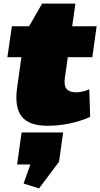

<svg xmlns="http://www.w3.org/2000/svg" viewBox="-20 -686 557 1067"><path d="M245 13Q141 13 100.5 -38.5Q60 -90 75 -198L117 -497L214 -666H399L341 -257Q334 -213 349 -193Q364 -173 403 -173Q419 -173 438 -177Q457 -181 476 -190L481 -37Q451 -22 411 -10.5Q371 1 328.5 7Q286 13 245 13ZM46 -540H517L493 -368H21ZM331 50 308 213 197 361 111 334 191 110 270 228H75L100 50Z"/></svg>

Font: Pathway Extreme 28pt Black
Style: Italic
Weight: 900
Italic angle: -8°
Designer: Eduardo Rodriguez Tunni
Foundry: Eduardo Rodriguez Tunni
Version: Version 1.001;gftools[0.9.26]